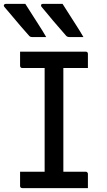

<svg xmlns="http://www.w3.org/2000/svg" viewBox="-27 -965 547 985"><path d="M103 -945Q123 -914 140 -887Q157 -860 174.5 -833Q192 -806 210 -775Q199 -775 188.5 -775Q178 -775 166 -775Q154 -775 137 -775Q131 -775 127 -777.5Q123 -780 121 -783Q97 -810 81.5 -828Q66 -846 53.5 -861Q41 -876 27 -892.5Q13 -909 -5 -930Q-9 -935 -6.5 -940Q-4 -945 2 -945Q22 -945 35.5 -945Q49 -945 64.5 -945Q80 -945 103 -945ZM294 -945Q314 -914 331 -887Q348 -860 365.5 -833Q383 -806 401 -775Q390 -775 379.5 -775Q369 -775 357 -775Q345 -775 328 -775Q322 -775 317.5 -777.5Q313 -780 311 -783Q288 -810 272 -828Q256 -846 243.5 -861Q231 -876 217.5 -892.5Q204 -909 186 -930Q182 -935 184 -940Q186 -945 192 -945Q213 -945 226.5 -945Q240 -945 255 -945Q270 -945 294 -945ZM298 -47H199L202 -72Q202 -91 202 -112Q202 -133 202 -152Q202 -214 202 -276.5Q202 -339 202 -402Q202 -465 202 -527.5Q202 -590 202 -653H303L298 -628Q298 -612 298 -593.5Q298 -575 298 -558Q298 -494 298 -430Q298 -366 298 -302Q298 -238 298 -174.5Q298 -111 298 -47ZM424 0H87Q84 0 82 -1Q80 -2 78.5 -3.5Q77 -5 76.5 -7Q76 -9 76 -11Q76 -24 76 -35.5Q76 -47 76 -59Q76 -71 76 -84H413Q416 -84 418.5 -82.5Q421 -81 422.5 -78.5Q424 -76 424 -73Q424 -60 424 -48Q424 -36 424 -24.5Q424 -13 424 0ZM76 -700H413Q418 -700 421 -697Q424 -694 424 -689Q424 -679 424 -670Q424 -661 424 -652.5Q424 -644 424 -635Q424 -626 424 -616H87Q82 -616 79 -619.5Q76 -623 76 -627Q76 -637 76 -646Q76 -655 76 -663.5Q76 -672 76 -681Q76 -690 76 -700Z"/></svg>

Font: Recursive
Style: Regular
Weight: 400
Version: Version 1.085